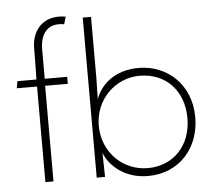

<svg xmlns="http://www.w3.org/2000/svg" viewBox="-53 -805 976 876"><g transform="rotate(-5 435.0 -367.0)"><path d="M252 -747C164 -749 123 -683 123 -615C123 -590 122 -494 121 -470H34L28 -438H121V0H158V-438H262V-470H159V-604C159 -677 195 -717 253 -712C257 -712 263 -711 269 -710L279 -744C266 -746 259 -747 252 -747Z M592 -446C709 -446 792 -362 792 -235C792 -108 709 -23 592 -23C480 -23 386 -112 386 -235C386 -356 480 -446 592 -446ZM356 0H394V-8L392 -110C414 -53 481 13 590 13C736 13 828 -97 828 -235C828 -388 718 -482 590 -482C479 -482 415 -421 392 -356L394 -458V-733H356Z"/></g></svg>

Font: Kreadon Extra Light
Style: Regular
Weight: 200
Designer: kohakuno
Foundry: StudioGnu
Version: Version 1.000;Glyphs 3.1.2 (3151)